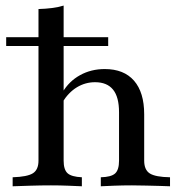

<svg xmlns="http://www.w3.org/2000/svg" viewBox="-20 -651 632 671"><path d="M24.2 0V-31.5Q75.8 -33.1 95.2 -45.6Q114.5 -58.1 114.5 -89.5V-619.4Q140.3 -620.2 162.1 -623Q183.9 -625.8 202.4 -631.5V-89.5Q202.4 -58.1 216.1 -45.6Q229.8 -33.1 266.1 -31.5V0Q247.6 -0.8 218.1 -2Q188.7 -3.2 158.1 -3.2Q123.4 -3.2 85.9 -2Q48.4 -0.8 24.2 0ZM332.3 0V-31.5Q368.5 -32.3 382.3 -44.8Q396 -57.3 396 -89.5V-258.9Q396 -312.1 375 -337.9Q354 -363.7 312.1 -363.7Q278.2 -363.7 248.8 -346Q219.4 -328.2 197.6 -292.7L198.4 -328.2Q221 -366.9 259.7 -388.3Q298.4 -409.7 346 -409.7Q412.9 -409.7 448.4 -369Q483.9 -328.2 483.9 -251.6V-89.5Q483.9 -57.3 503.6 -44.8Q523.4 -32.3 574.2 -31.5V0Q562.1 -0.8 539.9 -1.2Q517.7 -1.6 491.9 -2.4Q466.1 -3.2 441.1 -3.2Q408.9 -3.2 378.2 -2Q347.6 -0.8 332.3 0ZM1.6 -490.3V-521H358.1V-490.3Z"/></svg>

Font: Playfair 12pt Medium
Style: Regular
Weight: 500
Designer: Claus Eggers Sørensen
Foundry: Claus Eggers Sørensen
Version: Version 2.000;gftools[0.9.28]